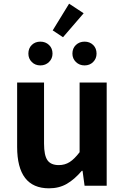

<svg xmlns="http://www.w3.org/2000/svg" viewBox="-20 -1008 677 1042"><path d="M73 -211V-560H219V-229Q219 -165 237.5 -138.5Q256 -112 299 -112Q332 -112 358 -128.5Q384 -145 412 -182V-560H559V0H439L428 -81H424Q385 -35 343 -10.5Q301 14 246 14Q73 14 73 -211ZM134 -717Q134 -746 152.5 -764Q171 -782 199 -782Q227 -782 246 -764Q265 -746 265 -717Q265 -690 246 -671.5Q227 -653 199 -653Q171 -653 152.5 -671.5Q134 -690 134 -717ZM266 -843 355 -988 434 -936 322 -806ZM373 -717Q373 -746 392 -764Q411 -782 439 -782Q467 -782 485.5 -764Q504 -746 504 -717Q504 -690 485.5 -671.5Q467 -653 439 -653Q411 -653 392 -671.5Q373 -690 373 -717Z"/></svg>

Font: Merged Yaku Han JP
Style: Bold
Weight: 700
Designer: Ryoko NISHIZUKA 西塚涼子 (kana, bopomofo & ideographs); Paul D. Hunt (Latin, Greek & Cyrillic); Sandoll Communications 산돌커뮤니
Foundry: Adobe
Version: Version 2.004